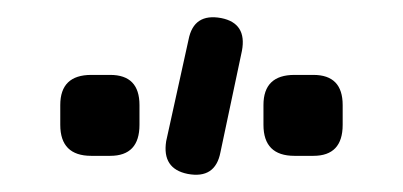

<svg xmlns="http://www.w3.org/2000/svg" viewBox="-20 -753 468 223"><path d="M198 -551Q168 -557 173 -589L199 -707Q205 -738 237 -732Q267 -726 261 -694L236 -576Q230 -545 198 -551ZM86 -572Q50 -572 50 -608V-631Q50 -666 86 -666H108Q142 -666 142 -631V-608Q142 -572 108 -572ZM322 -572Q286 -572 286 -608V-631Q286 -666 322 -666H344Q378 -666 378 -631V-608Q378 -572 344 -572Z"/></svg>

Font: Jura SemiBold
Style: Regular
Weight: 600
Designer: Daniel Johnson, Alexei Vanyashin
Foundry: Daniel Johnson
Version: Version 5.103